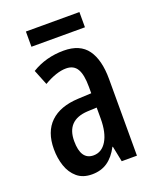

<svg xmlns="http://www.w3.org/2000/svg" viewBox="-132 -765 694 853"><g transform="rotate(-20 215.0 -338.5)"><path d="M223 -550Q300 -550 335 -501.5Q370 -453 370 -362V0H298L283 -74H281Q259 -32 228.5 -11Q198 10 155 10Q112 10 85 -13Q58 -36 45.5 -73Q33 -110 33 -153Q33 -235 79 -279Q125 -323 211 -327L274 -330V-361Q274 -418 258 -445Q242 -472 206 -472Q161 -472 101 -437L72 -509Q139 -550 223 -550ZM230 -260Q130 -254 130 -156Q130 -67 190 -67Q229 -67 252 -105Q275 -143 275 -210V-262ZM348 -687V-615H95V-687Z"/></g></svg>

Font: Noto Sans Thai ExtCond Med
Style: Regular
Weight: 500
Width: 2
Designer: Monotype Design Team
Foundry: Monotype Imaging Inc.
Version: Version 2.002; ttfautohint (v1.8.4.7-5d5b)